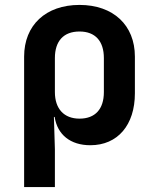

<svg xmlns="http://www.w3.org/2000/svg" viewBox="-20 -580 640 780"><path d="M303 -560C166 -560 78 -478 78 -350V180H203V26L199 -105H202C213 -33 266 10 347 10C458 10 528 -72 528 -201V-350C528 -478 440 -560 303 -560ZM402 -206C402 -137 367 -98 303 -98C240 -98 203 -138 203 -206V-344C203 -413 238 -452 303 -452C367 -452 402 -413 402 -344Z"/></svg>

Font: Tekne LDO
Style: Bold
Weight: 700
Monospace: yes
Designer: Alessio Laiso, Mario Rullo, Paolo Rosset
Foundry: Alessio Laiso
Version: Version 1.000;hotconv 1.0.109;makeotfexe 2.5.65596